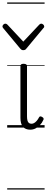

<svg xmlns="http://www.w3.org/2000/svg" viewBox="-58 -1030 380 1550"><path d="M186 17Q167 17 152 11Q137 5 127 -6.5Q117 -18 112 -36.5Q107 -55 107 -79V-496Q107 -506 113 -510.5Q119 -515 132 -515Q146 -515 153 -510.5Q160 -506 160 -496V-92Q160 -73 163 -59.5Q166 -46 174 -38.5Q182 -31 196 -31Q207 -31 217 -36.5Q227 -42 237.5 -53.5Q248 -65 258 -84Q262 -91 269 -90.5Q276 -90 283 -85Q291 -81 293.5 -74.5Q296 -68 292 -62Q281 -37 264 -19.5Q247 -2 227.5 7.5Q208 17 186 17ZM275 -839Q283 -839 291 -832Q299 -825 299 -816Q299 -814 298 -810.5Q297 -807 293 -804L155 -638Q151 -632 145 -628.5Q139 -625 130 -625Q121 -625 115.5 -628.5Q110 -632 105 -638L-33 -804Q-36 -807 -37 -810.5Q-38 -814 -38 -816Q-38 -825 -30.5 -832Q-23 -839 -15 -839Q-10 -839 -6 -837Q-2 -835 2 -831L130 -694L259 -831Q263 -835 266.5 -837Q270 -839 275 -839ZM0 490H302V500H0ZM0 -20H302V0H0ZM0 -505H302V-500H0ZM0 -1010H302V-1000H0Z"/></svg>

Font: Playwrite PE Guides
Style: Regular
Weight: 400
Designer: Veronika Burian, José Scaglione
Foundry: TypeTogether
Version: Version 1.003